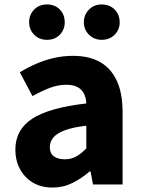

<svg xmlns="http://www.w3.org/2000/svg" viewBox="-20 -829 638 863"><path d="M216 14Q165 14 127.5 -8.5Q90 -31 69.5 -69.5Q49 -108 49 -156Q49 -246 125 -295.5Q201 -345 368 -364Q367 -389 357.5 -408Q348 -427 328.5 -437.5Q309 -448 278 -448Q241 -448 204 -434Q167 -420 126 -397L69 -504Q105 -526 143 -542.5Q181 -559 222.5 -568.5Q264 -578 308 -578Q381 -578 430 -550Q479 -522 505 -466Q531 -410 531 -325V0H398L387 -58H382Q347 -27 305.5 -6.5Q264 14 216 14ZM271 -113Q300 -113 323 -126Q346 -139 368 -162V-264Q307 -257 270.5 -243Q234 -229 219 -210Q204 -191 204 -168Q204 -139 222.5 -126Q241 -113 271 -113ZM191 -650Q156 -650 133.5 -673Q111 -696 111 -729Q111 -763 133.5 -786Q156 -809 191 -809Q227 -809 249 -786Q271 -763 271 -729Q271 -696 249 -673Q227 -650 191 -650ZM437 -650Q403 -650 380 -673Q357 -696 357 -729Q357 -763 380 -786Q403 -809 437 -809Q473 -809 495.5 -786Q518 -763 518 -729Q518 -696 495.5 -673Q473 -650 437 -650Z"/></svg>

Font: Noto Sans SC Thin ExtraBold
Style: Regular
Weight: 800
Version: Version 2.004-H2;hotconv 1.0.118;makeotfexe 2.5.65603